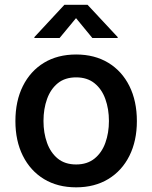

<svg xmlns="http://www.w3.org/2000/svg" viewBox="-20 -784 646 815"><path d="M303.2 11.2Q224.6 11.2 166.7 -23.9Q108.9 -59.1 77.1 -122.6Q45.4 -186 45.4 -270Q45.4 -355 77.1 -418.7Q108.9 -482.4 166.7 -517.6Q224.6 -552.7 303.2 -552.7Q381.3 -552.7 439.5 -517.6Q497.6 -482.4 529.3 -418.7Q561 -355 561 -270Q561 -186 529.3 -122.6Q497.6 -59.1 439.5 -23.9Q381.3 11.2 303.2 11.2ZM303.2 -85.9Q350.1 -85.9 381.1 -110.8Q412.1 -135.7 427.2 -177.7Q442.4 -219.7 442.4 -270.5Q442.4 -321.3 427.2 -363.5Q412.1 -405.8 381.1 -430.7Q350.1 -455.6 303.2 -455.6Q255.9 -455.6 225.3 -430.7Q194.8 -405.8 179.7 -363.8Q164.6 -321.8 164.6 -270.5Q164.6 -219.7 179.7 -177.7Q194.8 -135.7 225.3 -110.8Q255.9 -85.9 303.2 -85.9ZM232.9 -622.6H126V-626.5L253.4 -763.7H351.6L479.5 -626.5V-622.6H372.1L302.7 -707Z"/></svg>

Font: Inter Cardless
Style: Medium
Weight: 500
Designer: Rasmus Andersson
Foundry: rsms
Version: Version 4.001;git-9221beed3